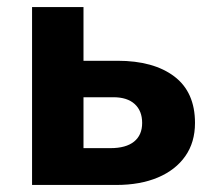

<svg xmlns="http://www.w3.org/2000/svg" viewBox="-20 -525 608 545"><path d="M71 0V-505H217V-104.5H293.5Q337.5 -104.5 360.5 -123Q383.5 -141.5 383.5 -176Q383.5 -210.5 362.2 -229.8Q341 -249 302 -249H201V-352.5H313.5Q416 -352.5 474.8 -308Q533.5 -263.5 533.5 -176Q533.5 -121 506 -81.8Q478.5 -42.5 428.2 -21.2Q378 0 310 0Z"/></svg>

Font: Geologica Cursive SemiBold
Style: Regular
Weight: 600
Designer: Sindre Bremnes, Frode Helland
Foundry: Monokrom Skriftforlag AS
Version: Version 1.010;gftools[0.9.28]